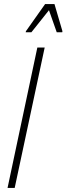

<svg xmlns="http://www.w3.org/2000/svg" viewBox="-20 -921 326 941"><path d="M17 0 163 -688H199L52 0ZM106 -763 107 -768 201 -901H247L286 -768L285 -763H258L220 -871L134 -763Z"/></svg>

Font: Saira Condensed Thin
Style: Italic
Weight: 250
Width: 3
Italic angle: -12°
Designer: Hector Gatti with collaboration of the Omnibus-Type team
Foundry: Omnibus-Type
Version: Version 1.101